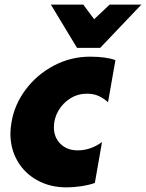

<svg xmlns="http://www.w3.org/2000/svg" viewBox="-20 -797 631 830"><path d="M369 -552Q286 -552 213 -513.5Q140 -475 91.5 -410.5Q43 -346 30 -270Q25 -242 25 -220Q25 -154 55.5 -101Q86 -48 141.5 -17.5Q197 13 268 13Q298 13 331 8Q364 3 390 -6L421 -183Q372 -147 316 -147Q270 -147 241.5 -175Q213 -203 213 -247Q213 -285 232.5 -318.5Q252 -352 284.5 -372Q317 -392 356 -392Q384 -392 405.5 -382.5Q427 -373 447 -355L479 -537Q439 -552 369 -552ZM454 -777 387 -714 340 -777H200L313 -590H413L591 -777Z"/></svg>

Font: Geom Black
Style: Bold Italic
Weight: 900
Italic angle: -10°
Version: Version 1.102